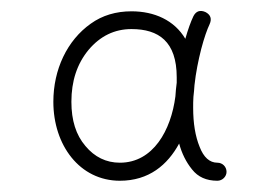

<svg xmlns="http://www.w3.org/2000/svg" viewBox="-20 -749 502 348"><path d="M197.3 -421.4C250 -421.4 283.7 -450.2 304.7 -488.8C309.6 -470.7 317.4 -455.1 328.1 -441.9C338.9 -428.2 354 -421.4 374 -421.4C383.3 -421.4 390.6 -429.2 390.6 -437.5C390.6 -446.8 383.3 -454.1 374 -454.1C359.9 -454.1 349.1 -463.9 341.8 -482.9C334 -502 330.1 -525.4 330.1 -553.7C330.1 -560.1 330.1 -566.9 330.6 -573.7C331.5 -580.6 332 -587.4 332.5 -594.7C335 -617.7 339.4 -639.2 344.7 -660.2C350.1 -680.7 355.5 -695.8 359.9 -705.1C364.3 -714.8 361.8 -722.2 352.5 -727.1C342.8 -731.4 335.4 -729 330.6 -719.7C325.7 -709.5 320.8 -695.8 315.9 -678.7C295.9 -712.4 259.8 -728.5 218.3 -728.5C190.4 -728.5 165.5 -721.2 144.5 -706.1C101.6 -675.8 76.7 -623 76.7 -564.5C76.7 -485.8 124.5 -421.4 197.3 -421.4ZM197.3 -454.1C172.4 -454.1 151.4 -464.4 134.8 -484.4C117.7 -504.4 109.4 -530.8 109.4 -564.5C109.4 -602.1 119.6 -633.3 140.6 -658.7C161.6 -683.6 187.5 -696.3 218.3 -696.3C267.6 -696.3 300.3 -673.8 300.3 -608.9V-599.1C299.3 -590.8 298.3 -582.5 297.9 -574.2C290 -513.2 257.8 -454.1 197.3 -454.1Z"/></svg>

Font: Mikhak Light
Style: Regular
Weight: 300
Designer: Amin Abedi
Version: Version 3.2